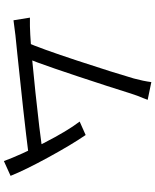

<svg xmlns="http://www.w3.org/2000/svg" viewBox="80 -886 839 1040"><g transform="rotate(90 500.0 -365.5)"><path d="M510.8 -720.8Q498 -691.4 486 -653.8Q465.8 -589.6 444.8 -524.2Q332 -177 295 -89.8L207.8 -87Q242 -163.8 308.6 -366.1Q375.2 -568.4 404.6 -670.4Q418.4 -721 424.2 -765.2L520.2 -745.4ZM932 -2.8 852 33.4Q819 -56.2 754.1 -183.2Q689.2 -310.2 638 -377L710.8 -409.4Q763.6 -332.6 832.4 -206.4Q901.2 -80.2 932 -2.8ZM800.2 -175.6 822.2 -101Q718.2 -87.6 565.6 -70.7Q413 -53.8 270 -39.2L171.8 -29.2Q143.4 -26.2 89.4 -18.6L75 -107.6Q123.2 -106.8 166.8 -109.4Q267.8 -114.8 479.4 -137.4Q691 -160 800.2 -175.6Z"/></g></svg>

Font: 寒蝉端黑体 Light
Style: Regular
Weight: 300
Designer: ChillDuanSans {Warren2060}; 
Source Han Sans {Ryoko NISHIZUKA 西塚涼子 (kana, bopomofo & ideographs); Paul D. Hunt (Latin, G
Foundry: ChillType&Adobe
Version: Version 1.300;Glyphs 3.3 (3306)